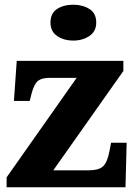

<svg xmlns="http://www.w3.org/2000/svg" viewBox="-20 -794 576 814"><path d="M8 0V-42L305 -464H191Q158 -464 141.5 -451.5Q125 -439 114 -398L106 -366H39L51 -536H503V-493L206 -72H358Q398 -72 416.5 -88.5Q435 -105 444 -153L451 -189H517L512 0ZM291 -622Q250 -622 222 -641.5Q194 -661 194 -698Q194 -738 222 -756Q250 -774 291 -774Q330 -774 359 -756Q388 -738 388 -698Q388 -661 359 -641.5Q330 -622 291 -622Z"/></svg>

Font: Noto Serif Khmer ExtraBold
Style: Regular
Weight: 800
Version: Version 2.003